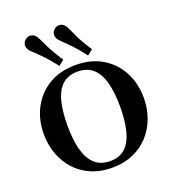

<svg xmlns="http://www.w3.org/2000/svg" viewBox="-174 -1125 1145 1270"><g transform="rotate(-20 398.5 -489.5)"><path d="M397.9 14.2Q315.4 14.2 250.2 -14.2Q185.1 -42.5 139.6 -92.5Q94.2 -142.6 70.3 -208.5Q46.4 -274.4 46.4 -349.6Q46.4 -449.7 88.9 -530.8Q131.3 -611.8 210.2 -659.7Q289.1 -707.5 399.4 -707.5Q509.3 -707.5 587.9 -659.7Q666.5 -611.8 708.5 -530.8Q750.5 -449.7 750.5 -349.6Q750.5 -274.4 726.3 -208.5Q702.1 -142.6 656.5 -92.5Q610.8 -42.5 545.7 -14.2Q480.5 14.2 397.9 14.2ZM399.9 -31.7Q467.8 -31.7 507.8 -70.1Q547.9 -108.4 565.7 -179.4Q583.5 -250.5 583.5 -348.6Q583.5 -446.8 564.9 -517.1Q546.4 -587.4 505.6 -624.8Q464.8 -662.1 397 -662.1Q329.6 -662.1 289.1 -624.8Q248.5 -587.4 230.7 -517.1Q212.9 -446.8 212.9 -348.6Q212.9 -250.5 231.4 -179.4Q250 -108.4 291.3 -70.1Q332.5 -31.7 399.9 -31.7ZM298.3 -738.3Q258.8 -790 225.6 -824.5Q192.4 -858.9 170.7 -878.9Q148.9 -898.9 142.1 -907.2Q137.2 -914.6 133.8 -923.3Q130.4 -932.1 130.4 -941.4Q130.4 -952.1 135 -962.4Q139.6 -972.7 150.9 -981Q166 -992.7 182.6 -992.7Q195.8 -992.7 206.3 -986.6Q216.8 -980.5 224.1 -971.2Q233.4 -958.5 259 -902.8Q284.7 -847.2 336.4 -768.6ZM500 -738.3Q440.4 -815.9 398.7 -855.2Q356.9 -894.5 347.2 -907.2Q341.8 -914.6 338.4 -923.6Q335 -932.6 335 -942.4Q335 -952.6 339.8 -962.6Q344.7 -972.7 355.5 -981Q370.1 -992.7 387.2 -992.7Q399.9 -992.7 410.6 -986.6Q421.4 -980.5 428.2 -971.2Q438 -959 462.2 -903.1Q486.3 -847.2 538.1 -768.6Z"/></g></svg>

Font: Gelasio SemiBold
Style: Regular
Weight: 600
Designer: Eben Sorkin
Foundry: Eben Sorkin
Version: Version 1.008